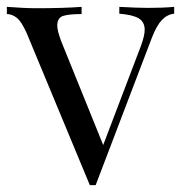

<svg xmlns="http://www.w3.org/2000/svg" viewBox="-22 -535 531 560"><path d="M486 -515V-495Q466 -493 450.5 -477Q435 -461 421 -425L257 5H240L56 -438Q41 -472 27 -483Q13 -494 -2 -494V-515Q50 -511 86 -511Q163 -511 216 -515V-494Q179 -494 162 -488.5Q145 -483 145 -460Q145 -446 156 -416L279 -112L389 -401Q400 -431 400 -448Q400 -471 382.5 -481.5Q365 -492 326 -495V-515Q378 -512 410 -512Q454 -512 486 -515Z"/></svg>

Font: Myanmar April Display
Style: Regular
Weight: 400
Designer: Khon Soe Zaw Thu
Foundry: Myanmar OS
Version: Version 2.50 April 12, 2019